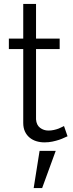

<svg xmlns="http://www.w3.org/2000/svg" viewBox="-20 -717 373 975"><path d="M323 -25Q317 -23 306 -17.5Q295 -12 280 -7Q265 -2 246 2Q227 6 206 6Q184 6 164.5 0Q145 -6 130 -18.5Q115 -31 106.5 -49.5Q98 -68 98 -93V-468H25V-521H98V-697H163V-521H283V-468H163V-111Q165 -82 183.5 -68Q202 -54 226 -54Q240 -54 253.5 -57Q267 -60 277.5 -64Q288 -68 295 -72Q302 -76 305 -77ZM151 238 181 49H263L194 238Z"/></svg>

Font: Rising Sun Light
Style: Regular
Weight: 300
Designer: Matt McInerney, Pablo Impallari, Rodrigo Fuenzalida (Raleway font), Stephen Hutchings (Greek), Cristiano Sobral (main ch
Foundry: The Rising Sun Project Authors
Version: Version 4.327; ttfautohint (v1.8.4.7-5d5b-dirty)